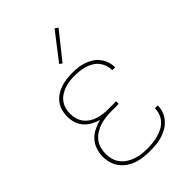

<svg xmlns="http://www.w3.org/2000/svg" viewBox="-225 -849 950 950"><g transform="rotate(-45 250.0 -374.0)"><path d="M247 8Q225 8 203 5.5Q181 3 159.5 -4Q138 -11 119.5 -23.5Q101 -36 87.5 -53.5Q74 -71 67.5 -93Q61 -115 61 -137Q61 -162 69 -186.5Q77 -211 94 -229.5Q111 -248 133.5 -259Q156 -270 180 -276Q159 -282 139 -293Q119 -304 104.5 -321Q90 -338 83.5 -359.5Q77 -381 77 -403Q77 -424 82.5 -444Q88 -464 100.5 -480.5Q113 -497 130 -508.5Q147 -520 166.5 -526.5Q186 -533 206.5 -535.5Q227 -538 247 -538Q267 -538 286.5 -536Q306 -534 325 -527.5Q344 -521 361 -510.5Q378 -500 390.5 -484.5Q403 -469 410 -450Q417 -431 417 -411Q417 -410 417 -409Q417 -408 417 -407H397Q397 -408 397 -409Q397 -410 397 -411Q397 -428 391 -444.5Q385 -461 374 -474.5Q363 -488 347.5 -497Q332 -506 315.5 -511Q299 -516 281.5 -518Q264 -520 247 -520Q229 -520 211 -518Q193 -516 176 -510Q159 -504 144 -494.5Q129 -485 118 -470.5Q107 -456 102 -438.5Q97 -421 97 -403Q97 -385 102 -367Q107 -349 118 -334.5Q129 -320 144.5 -310Q160 -300 177.5 -294.5Q195 -289 213.5 -287Q232 -285 250 -285H302V-267H250Q230 -267 210 -264.5Q190 -262 171 -256Q152 -250 134.5 -239Q117 -228 104.5 -212.5Q92 -197 86.5 -177Q81 -157 81 -137Q81 -118 86.5 -98.5Q92 -79 104.5 -63.5Q117 -48 133.5 -37.5Q150 -27 169 -20.5Q188 -14 207.5 -12Q227 -10 247 -10Q266 -10 284.5 -12Q303 -14 321 -19Q339 -24 356 -32.5Q373 -41 386 -54.5Q399 -68 406 -86Q413 -104 413 -122Q413 -123 413 -123.5Q413 -124 413 -125H433Q433 -124 433 -123.5Q433 -123 433 -122Q433 -101 425 -81Q417 -61 402.5 -45Q388 -29 369.5 -18.5Q351 -8 331 -2Q311 4 289.5 6Q268 8 247 8ZM247 -605 233 -615 342 -756 358 -744Z"/></g></svg>

Font: Iosevka Slab Thin
Style: Regular
Weight: 100
Monospace: yes
Designer: Belleve Invis
Foundry: Belleve Invis
Version: Version 11.1.0; ttfautohint (v1.8.3)